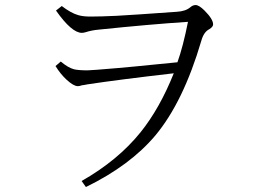

<svg xmlns="http://www.w3.org/2000/svg" viewBox="-20 -731 1040 765"><path d="M672.4 -439Q452.1 -413.6 329.1 -395Q324.7 -394.5 316.4 -392.6Q309.1 -391.6 306.2 -391.1Q296.9 -387.7 290 -387.7Q273.4 -387.7 245.6 -413.1Q220.7 -436 201.2 -467.8L222.2 -485.8Q251 -461.4 274.4 -455.1Q292 -450.7 329.1 -450.7Q342.3 -450.7 451.2 -460Q467.3 -460.9 687 -482.9Q709 -543.9 729 -644Q579.1 -634.3 372.1 -612.8Q345.7 -610.4 322.3 -603Q313 -600.1 306.2 -600.1Q265.6 -600.1 203.1 -689L226.1 -707Q262.2 -679.2 291 -670.9Q310.1 -665 340.3 -665Q380.4 -665 444.3 -668Q508.3 -671.4 685.1 -684.1Q719.2 -686 738.3 -702.1Q748.5 -710.9 759.3 -710.9Q772.9 -710.9 794.9 -689Q829.1 -654.8 829.1 -633.8Q829.1 -624 814 -614.7Q792 -604 782.2 -568.8Q710.4 -324.7 599.1 -191.4Q498.5 -71.8 322.3 14.2L305.2 -9.8Q450.2 -92.3 540.5 -204.6Q616.7 -299.8 672.4 -439Z"/></svg>

Font: I.MingCP
Style: Regular
Weight: 400
Designer: I.Font Project
Version: Version 8.000; Sep 06, 2022